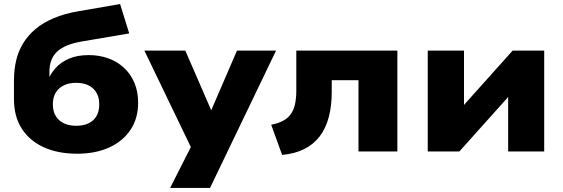

<svg xmlns="http://www.w3.org/2000/svg" viewBox="-20 -748 2782 948"><path d="M361 11Q267 11 197 -20.5Q127 -52 88 -112Q49 -172 49 -258V-353Q49 -403 59.5 -448.5Q70 -494 93.5 -533Q117 -572 154 -603.5Q191 -635 244.5 -658Q298 -681 370 -693L573 -728L618 -583L383 -543Q301 -529 262.5 -493.5Q224 -458 224 -394V-343H213Q227 -381 253.5 -411Q280 -441 321 -458.5Q362 -476 418 -476Q470 -476 514.5 -460Q559 -444 592 -413.5Q625 -383 643.5 -339.5Q662 -296 662 -241Q662 -163 624 -106.5Q586 -50 518.5 -19.5Q451 11 361 11ZM356 -127Q410 -127 440 -154.5Q470 -182 470 -233Q470 -283 439.5 -311Q409 -339 356 -339Q303 -339 272 -311Q241 -283 241 -233Q241 -183 272 -155Q303 -127 356 -127Z M820 180 942 -61V19L693 -498H895L1034 -178H1012L1150 -498H1343L1017 180Z M1373 17 1319 -132Q1354 -139 1377.5 -151.5Q1401 -164 1415.5 -184Q1430 -204 1436.5 -233Q1443 -262 1443 -301V-498H1942V0H1750V-352H1618V-294Q1618 -224 1603 -168.5Q1588 -113 1558 -74Q1528 -35 1482 -12Q1436 11 1373 17Z M2092 0V-498H2271V-192H2237L2511 -498H2667V0H2489V-307H2523L2248 0Z"/></svg>

Font: Nunito Sans 10pt SemiExpanded Black
Style: Regular
Weight: 900
Width: 6
Designer: Vernon Adams
Foundry: Vernon Adams
Version: Version 3.101;gftools[0.9.27]